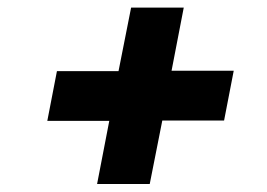

<svg xmlns="http://www.w3.org/2000/svg" viewBox="-20 -598 690 496"><path d="M230.8 -122.6 262.3 -285.7H102.2L127.1 -414.3H286.2L318.7 -578.4H454.7L423.2 -415.3H583.8L558.9 -286.7H399.3L366.8 -122.6Z"/></svg>

Font: REM Medium
Style: Italic
Weight: 500
Italic angle: -11°
Designer: Octavio Pardo
Foundry: Ashler Design
Version: Version 1.005;gftools[0.9.28]